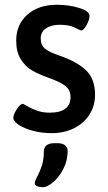

<svg xmlns="http://www.w3.org/2000/svg" viewBox="-20 -550 453 806"><path d="M36 -56Q36 -69 50.5 -91.5Q65 -114 76 -114Q78 -114 96 -103.5Q114 -93 137 -85Q160 -77 189 -77Q232 -77 254 -93.5Q276 -110 276 -142Q276 -173 253.5 -190Q231 -207 182 -224Q141 -239 113.5 -255Q86 -271 67 -301.5Q48 -332 48 -380Q48 -447 95 -488.5Q142 -530 218 -530Q270 -530 313 -516.5Q356 -503 356 -483Q356 -468 343.5 -445Q331 -422 320 -422Q316 -423 293 -434.5Q270 -446 230 -446Q195 -446 173 -431Q151 -416 151 -388Q151 -361 168.5 -346Q186 -331 231 -316Q301 -292 340 -256Q379 -220 379 -152Q379 -106 355.5 -69Q332 -32 290.5 -11.5Q249 9 197 9Q155 9 118 -1Q81 -11 58.5 -26Q36 -41 36 -56ZM126 219Q126 210 136 192Q148 169 156 144.5Q164 120 164 86Q164 70 175 60.5Q186 51 209 51H221Q242 51 253 60Q264 69 264 84Q264 124 246 159Q228 194 203 215Q178 236 160 236Q147 236 136.5 232Q126 228 126 219Z"/></svg>

Font: Asap-Medium
Style: Regular
Weight: 500
Designer: Pablo Cosgaya
Foundry: Omnibus-Type
Version: Version 2.000; ttfautohint (v1.8)